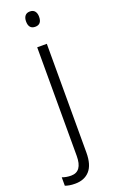

<svg xmlns="http://www.w3.org/2000/svg" viewBox="-220 -836 622 1050"><g transform="rotate(-20 91.0 -311.0)"><path d="M72 -752Q72 -772 81.5 -784Q91 -796 110 -796Q129 -796 138.5 -784Q148 -772 148 -752Q148 -707 110 -707Q72 -707 72 -752ZM22 174Q3 174 -11 171.5Q-25 169 -36 165V116Q-12 125 16 125Q81 125 81 34V-598H137V35Q137 106 106.5 140Q76 174 22 174Z"/></g></svg>

Font: Noto Sans Malayalam UI SemiCondensed Light
Style: Regular
Weight: 300
Width: 4
Designer: Jelle Bosma - Monotype Design Team
Foundry: Monotype Imaging Inc.
Version: Version 2.104; ttfautohint (v1.8.4.7-5d5b)